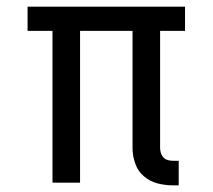

<svg xmlns="http://www.w3.org/2000/svg" viewBox="-20 -550 640 578"><path d="M501 8Q477 8 454 2Q431 -4 413 -19.5Q395 -35 387 -58Q379 -81 379 -104V-457H221V0H138V-457H63V-530H537V-457H462V-104Q462 -97 464.5 -89Q467 -81 472.5 -75.5Q478 -70 485.5 -68Q493 -66 501 -66H518V8Z"/></svg>

Font: Iosevka Curly Extended
Style: Regular
Weight: 400
Width: 7
Monospace: yes
Designer: Belleve Invis
Foundry: Belleve Invis
Version: Version 11.1.0; ttfautohint (v1.8.3)